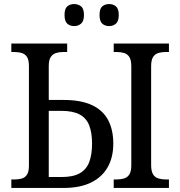

<svg xmlns="http://www.w3.org/2000/svg" viewBox="-20 -929 890 949"><path d="M520 -800Q499 -800 485.5 -812Q472 -824 472 -855Q472 -886 485.5 -897.5Q499 -909 520 -909Q539 -909 553 -897.5Q567 -886 567 -855Q567 -824 553 -812Q539 -800 520 -800ZM347 -800Q326 -800 312.5 -812Q299 -824 299 -855Q299 -886 312.5 -897.5Q326 -909 347 -909Q366 -909 380.5 -897.5Q395 -886 395 -855Q395 -824 380.5 -812Q366 -800 347 -800ZM36 0V-42H51Q71 -42 87.5 -46.5Q104 -51 113.5 -66Q123 -81 123 -110V-602Q123 -633 113.5 -647.5Q104 -662 87.5 -667Q71 -672 49 -672H36V-714H312V-672H293Q273 -672 257 -667Q241 -662 231 -647.5Q221 -633 221 -602V-435H294Q380 -435 434.5 -409.5Q489 -384 514.5 -335.5Q540 -287 540 -219Q540 -152 512.5 -103Q485 -54 430.5 -27Q376 0 294 0ZM221 -54H284Q341 -54 374 -72.5Q407 -91 421 -128Q435 -165 435 -219Q435 -273 421 -309Q407 -345 374 -363Q341 -381 284 -381H221ZM542 0V-42H557Q577 -42 593.5 -47Q610 -52 619.5 -67Q629 -82 629 -113V-601Q629 -632 619.5 -647Q610 -662 593.5 -667Q577 -672 557 -672H542V-714H815V-672H799Q779 -672 762.5 -667Q746 -662 736.5 -647Q727 -632 727 -601V-113Q727 -83 736.5 -67.5Q746 -52 763 -47Q780 -42 799 -42H815V0Z"/></svg>

Font: Noto Serif SemiCondensed
Style: Regular
Weight: 400
Width: 4
Designer: Monotype Design Team
Foundry: Monotype Imaging Inc.
Version: Version 2.013